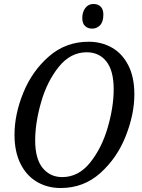

<svg xmlns="http://www.w3.org/2000/svg" viewBox="-20 -935 713 966"><path d="M53 -257Q53 -360 97.5 -469Q142 -578 226.5 -651.5Q311 -725 426 -725Q490 -725 542 -696Q594 -667 625 -607.5Q656 -548 656 -460Q656 -360 612.5 -250Q569 -140 485 -64.5Q401 11 285 11Q219 11 166 -20Q113 -51 83 -111.5Q53 -172 53 -257ZM552 -486Q552 -579 515.5 -625.5Q479 -672 416 -672Q335 -672 276 -599Q217 -526 187 -421.5Q157 -317 157 -229Q157 -136 194.5 -90Q232 -44 293 -44Q375 -44 433.5 -117Q492 -190 522 -293.5Q552 -397 552 -486ZM394 -844Q394 -875 409.5 -895Q425 -915 450 -915Q473 -915 486.5 -901.5Q500 -888 500 -862Q500 -825 483.5 -808Q467 -791 444 -791Q421 -791 407.5 -804.5Q394 -818 394 -844Z"/></svg>

Font: Noto Serif Narrow
Style: Italic
Weight: 400
Width: 4
Italic angle: -12°
Designer: Monotype Design Team
Foundry: Monotype Imaging Inc.
Version: Version 1.001